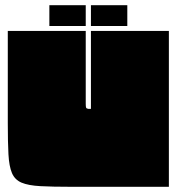

<svg xmlns="http://www.w3.org/2000/svg" viewBox="-20 -719 680 739"><path d="M630 0H255Q182 0 135.5 -2.5Q89 -5 63 -16Q37 -27 26 -53Q15 -79 12.5 -125.5Q10 -172 10 -245V-600H310V-320Q310 -308 311.5 -304.5Q313 -301 320 -300H330V-600H630ZM170 -699H310V-619H170ZM330 -699H470V-619H330Z"/></svg>

Font: Badeen Display
Style: Regular
Weight: 400
Version: Version 1.000; ttfautohint (v1.8.4.7-5d5b)